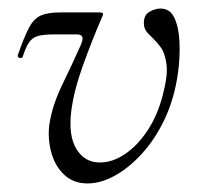

<svg xmlns="http://www.w3.org/2000/svg" viewBox="-20 -416 472 449"><path d="M185 13Q151.6 13 130 -7.5Q108.4 -28 99.8 -59.8Q91.2 -91.6 95.4 -125.2Q102.4 -170.2 125.7 -218.1Q149 -266 168.6 -310Q174.8 -324 172.5 -329.8Q170.2 -335.6 159.2 -335.6H108Q82.4 -335.6 69.1 -331.9Q55.8 -328.2 48.1 -317.1Q40.4 -306 33 -283Q31 -279 25.4 -280.8Q19.8 -282.6 21.8 -287.6Q36.8 -330.6 48.1 -351.7Q59.4 -372.8 75.8 -379.9Q92.2 -387 121.2 -387H210.2Q219 -387 220.6 -385Q222.2 -383 218.2 -375Q195.2 -322 173.9 -262.7Q152.6 -203.4 146.8 -157Q139.4 -99.8 158.5 -67.9Q177.6 -36 213.4 -36Q243 -36 272.3 -55.7Q301.6 -75.4 325.2 -111.1Q348.8 -146.8 361 -195Q372.8 -239.8 369.3 -265.8Q365.8 -291.8 356.2 -304.9Q346.6 -318 340 -324Q334.8 -329.4 325.6 -338.6Q316.4 -347.8 316.4 -362.2Q316.4 -381 329.7 -388.5Q343 -396 355.4 -396Q378 -396 388.2 -373.5Q398.4 -351 399.8 -316.3Q401.2 -281.6 396.2 -245.2Q387.8 -185.8 365.5 -138.3Q343.2 -90.8 312.3 -57Q281.4 -23.2 248.4 -5.1Q215.4 13 185 13Z"/></svg>

Font: Cormorant Garamond Light
Style: Italic
Weight: 300
Italic angle: -10°
Designer: Christian Thalmann (Catharsis Fonts)
Foundry: Catharsis Fonts
Version: Version 4.001